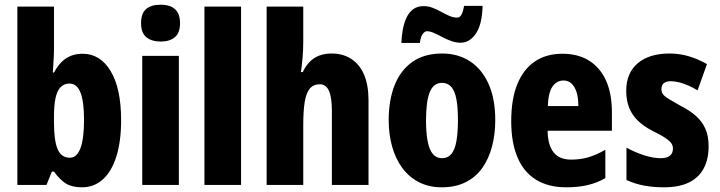

<svg xmlns="http://www.w3.org/2000/svg" viewBox="-20 -788 3068 818"><path d="M210 -580Q210 -560 208.5 -534.5Q207 -509 205 -479H210Q231 -519 261 -539Q291 -559 332 -559Q407 -559 451.5 -485Q496 -411 496 -276Q496 -186 476 -122Q456 -58 418.5 -24Q381 10 329 10Q287 10 261 -6Q235 -22 210 -57H201L178 0H54V-760H210ZM276 -432Q253 -432 238 -416.5Q223 -401 216.5 -370Q210 -339 210 -293V-266Q210 -189 225.5 -152.5Q241 -116 278 -116Q307 -116 322.5 -156Q338 -196 338 -278Q338 -355 323 -393.5Q308 -432 276 -432Z M742 -550V0H586V-550ZM665 -768Q704 -768 725.5 -749Q747 -730 747 -689Q747 -648 725 -629.5Q703 -611 665 -611Q626 -611 603.5 -629.5Q581 -648 581 -689Q581 -731 602.5 -749.5Q624 -768 665 -768Z M1007 0H851V-760H1007Z M1272 -611Q1272 -575 1269 -541Q1266 -507 1262 -481H1270Q1282 -507 1300 -525Q1318 -543 1341 -551.5Q1364 -560 1393 -560Q1441 -560 1476.5 -537Q1512 -514 1531 -470Q1550 -426 1550 -360V0H1394V-315Q1394 -373 1381.5 -401Q1369 -429 1343 -429Q1315 -429 1299.5 -410Q1284 -391 1278 -352.5Q1272 -314 1272 -256V0H1116V-760H1272Z M2090 -276Q2090 -217 2076.5 -165Q2063 -113 2035.5 -73.5Q2008 -34 1964.5 -12Q1921 10 1862 10Q1807 10 1764.5 -12Q1722 -34 1693.5 -73Q1665 -112 1650.5 -164Q1636 -216 1636 -276Q1636 -361 1661 -424.5Q1686 -488 1736.5 -524Q1787 -560 1864 -560Q1931 -560 1982 -527Q2033 -494 2061.5 -430.5Q2090 -367 2090 -276ZM1795 -275Q1795 -222 1802 -186Q1809 -150 1824 -132Q1839 -114 1863 -114Q1888 -114 1903 -132Q1918 -150 1924.5 -186.5Q1931 -223 1931 -276Q1931 -330 1924.5 -365Q1918 -400 1903 -417.5Q1888 -435 1863 -435Q1827 -435 1811 -395.5Q1795 -356 1795 -275ZM2036 -763Q2034 -684 2007.5 -645Q1981 -606 1942 -606Q1923 -606 1903 -613Q1883 -620 1864.5 -630Q1846 -640 1829 -647.5Q1812 -655 1799 -655Q1790 -655 1781 -643.5Q1772 -632 1769 -605H1690Q1691 -633 1696 -661Q1701 -689 1711.5 -712Q1722 -735 1740 -748.5Q1758 -762 1785 -762Q1804 -762 1822.5 -755Q1841 -748 1859 -738Q1877 -728 1894 -720.5Q1911 -713 1928 -713Q1939 -713 1946 -725.5Q1953 -738 1957 -763Z M2376 -559Q2443 -559 2490 -529.5Q2537 -500 2562 -444.5Q2587 -389 2587 -309V-231H2313Q2314 -170 2338.5 -139Q2363 -108 2413 -108Q2453 -108 2487 -118Q2521 -128 2559 -150V-29Q2524 -9 2484 0.5Q2444 10 2392 10Q2316 10 2263.5 -22.5Q2211 -55 2184.5 -118Q2158 -181 2158 -272Q2158 -366 2184 -429.5Q2210 -493 2258.5 -526Q2307 -559 2376 -559ZM2381 -445Q2352 -445 2334 -419.5Q2316 -394 2314 -336H2444Q2444 -371 2436.5 -395Q2429 -419 2415 -432Q2401 -445 2381 -445Z M2999 -165Q2999 -109 2977.5 -69.5Q2956 -30 2914 -10Q2872 10 2809 10Q2764 10 2725.5 3Q2687 -4 2649 -21V-159Q2683 -140 2722.5 -127Q2762 -114 2795 -114Q2821 -114 2834 -124.5Q2847 -135 2847 -155Q2847 -167 2840.5 -177Q2834 -187 2815 -200Q2796 -213 2757 -232Q2721 -251 2697 -274.5Q2673 -298 2660.5 -329Q2648 -360 2648 -401Q2648 -477 2697 -518.5Q2746 -560 2832 -560Q2875 -560 2914 -548.5Q2953 -537 2992 -515L2952 -403Q2934 -414 2914 -423Q2894 -432 2874.5 -437Q2855 -442 2838 -442Q2818 -442 2808 -433.5Q2798 -425 2798 -409Q2798 -397 2803.5 -388Q2809 -379 2827.5 -367.5Q2846 -356 2882 -336Q2919 -317 2945 -294Q2971 -271 2985 -240Q2999 -209 2999 -165Z"/></svg>

Font: Noto Sans Display Condensed ExtraBold
Style: Regular
Weight: 800
Width: 3
Designer: Monotype Design Team
Foundry: Monotype Imaging Inc.
Version: Version 2.003